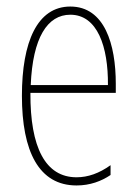

<svg xmlns="http://www.w3.org/2000/svg" viewBox="-20 -557 420 587"><path d="M195 -537C94 -537 47 -429 47 -264C47 -94 99 10 214 10C255 10 290 -3 318 -22V-52C283 -27 249 -15 214 -15C119 -15 72 -106 73 -273H334V-301C334 -421 300 -537 195 -537ZM195 -512C278 -512 311 -414 310 -297H74C80 -442 125 -512 195 -512Z"/></svg>

Font: Noto Sans Myanmar ExtraCondensed Thin
Style: Regular
Weight: 100
Width: 2
Designer: Monotype Design Team
Foundry: Monotype Imaging Inc.
Version: Version 2.107